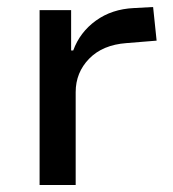

<svg xmlns="http://www.w3.org/2000/svg" viewBox="-20 -528 495 548"><path d="M93 0V-499H183V-384H189Q208 -436 253.5 -469Q299 -502 362 -505L417 -508L427 -412L341 -405Q273 -400 234.5 -360.5Q196 -321 196 -265V0Z"/></svg>

Font: Nunito Sans 12pt ExtraLight 6pt Medium
Style: Regular
Weight: 500
Version: Version 3.101;gftools[0.9.27]